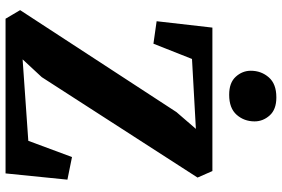

<svg xmlns="http://www.w3.org/2000/svg" viewBox="-182 -834 1016 692"><g transform="rotate(90 326.0 -488.0)"><path d="M47.5 0 16.5 -52.5 384 -616 444.5 -686 192.5 -672 137.5 -533 56.5 -544.5 79.5 -745.5H596.5L620 -692L258 -130.5L194 -61.5L487.5 -82L546 -239.5L627.5 -223L605 0ZM321 -806Q278 -806 256.5 -829.8Q235 -853.5 235 -884Q235 -921.5 258.8 -948.8Q282.5 -976 330.5 -976H331.5Q374.5 -976 396 -952Q417.5 -928 417.5 -897.5Q417.5 -860 393.8 -833Q370 -806 322 -806Z"/></g></svg>

Font: Merriweather 28pt ExtraBold
Style: Regular
Weight: 800
Version: Version 2.100